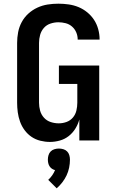

<svg xmlns="http://www.w3.org/2000/svg" viewBox="-20 -763 640 1043"><path d="M251 8Q225 8 199 1.5Q173 -5 151.5 -19.5Q130 -34 114 -55.5Q98 -77 89 -102Q80 -127 76.5 -153Q73 -179 73 -205V-530Q73 -559 78.5 -588Q84 -617 98 -643Q112 -669 134 -689Q156 -709 183 -721.5Q210 -734 239 -738.5Q268 -743 297 -743Q325 -743 353 -739Q381 -735 406.5 -724.5Q432 -714 454 -696Q476 -678 491 -655Q506 -632 513.5 -604.5Q521 -577 521 -550Q521 -549 521 -549Q521 -549 521 -548H402Q402 -549 402 -549Q402 -549 402 -549Q402 -569 394 -587.5Q386 -606 371 -619Q356 -632 336.5 -637Q317 -642 297 -642Q276 -642 254.5 -635Q233 -628 218.5 -611.5Q204 -595 198 -573.5Q192 -552 192 -530V-205Q192 -183 198 -161.5Q204 -140 219 -123.5Q234 -107 255.5 -100Q277 -93 299 -93Q321 -93 341.5 -100.5Q362 -108 376 -124.5Q390 -141 395 -162.5Q400 -184 400 -205V-307H300V-407H519V0H411V-114Q404 -88 389.5 -64.5Q375 -41 353.5 -24Q332 -7 305 0.5Q278 8 251 8ZM288 260 242 214Q254 203 263.5 189.5Q273 176 279 161Q270 159 262 153.5Q254 148 249 140Q244 132 242 122.5Q240 113 240 104Q240 92 243.5 80Q247 68 255.5 59.5Q264 51 276 47.5Q288 44 300 44Q312 44 324 47.5Q336 51 344.5 59.5Q353 68 356.5 80Q360 92 360 104Q360 126 355.5 148Q351 170 341.5 190Q332 210 318.5 227.5Q305 245 288 260Z"/></svg>

Font: Iosevka Custom Extended
Style: Bold
Weight: 700
Width: 7
Monospace: yes
Designer: Belleve Invis
Foundry: Belleve Invis
Version: Version 11.2.4; ttfautohint (v1.8.4)